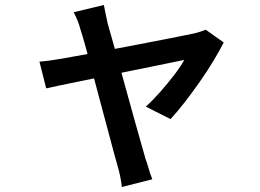

<svg xmlns="http://www.w3.org/2000/svg" viewBox="-20 -649 1040 769"><path d="M396 -629Q399 -612 403 -594Q407 -576 411 -556Q419 -529 431.5 -483.5Q444 -438 459.5 -383Q475 -328 490.5 -270.5Q506 -213 521 -160.5Q536 -108 547 -68.5Q558 -29 564 -9Q568 0 572 15Q576 30 581 44.5Q586 59 590 69L468 100Q466 80 461.5 58Q457 36 451 16Q445 -4 434 -45.5Q423 -87 408.5 -141Q394 -195 378.5 -253Q363 -311 348.5 -366Q334 -421 322 -464.5Q310 -508 302 -532Q297 -551 290 -568Q283 -585 275 -600ZM876 -479Q860 -447 835 -405.5Q810 -364 779.5 -320.5Q749 -277 719 -238.5Q689 -200 663 -172L564 -222Q591 -246 621 -280Q651 -314 677.5 -348.5Q704 -383 718 -409Q708 -407 676.5 -400.5Q645 -394 601 -385Q557 -376 505 -365.5Q453 -355 400.5 -344Q348 -333 300.5 -323.5Q253 -314 217.5 -306.5Q182 -299 165 -295L138 -402Q161 -404 182 -407Q203 -410 227 -414Q238 -416 269 -421.5Q300 -427 343.5 -435Q387 -443 436.5 -452.5Q486 -462 536.5 -471.5Q587 -481 632 -490Q677 -499 710 -505.5Q743 -512 757 -515Q769 -518 782 -522Q795 -526 804 -530Z"/></svg>

Font: Noto Sans HK SemiBold
Style: Regular
Weight: 600
Version: Version 2.004-H2;hotconv 1.0.118;makeotfexe 2.5.65603